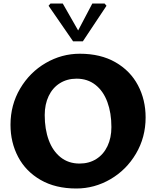

<svg xmlns="http://www.w3.org/2000/svg" viewBox="-20 -1067 892 1097"><path d="M616.5 -341Q616.5 -421.5 593.5 -484Q570.5 -546.5 525.5 -582Q480.5 -617.5 417.5 -617.5Q363.5 -617.5 322 -591.5Q280.5 -565.5 258 -518.2Q235.5 -471 235.5 -409.5Q235.5 -329 258.5 -266.5Q281.5 -204 326.5 -168.2Q371.5 -132.5 434.5 -132.5Q489 -132.5 530.2 -158.5Q571.5 -184.5 594 -232Q616.5 -279.5 616.5 -341ZM40 -354Q40 -467.5 95 -560.8Q150 -654 241.2 -707Q332.5 -760 436 -760Q555 -760 639.8 -711.2Q724.5 -662.5 768.2 -579.8Q812 -497 812 -396Q812 -282.5 757 -189.2Q702 -96 610.8 -43Q519.5 10 416 10Q297 10 212.2 -38.8Q127.5 -87.5 83.8 -170.2Q40 -253 40 -354ZM257.5 -1034 268.5 -1047H338.5L426.5 -893L507.5 -1047H577.5L588.5 -1034L453.5 -831H397.5Z"/></svg>

Font: TMT Limkin
Style: Regular
Weight: 400
Designer: Gabriel Drozdov
Version: Version 1.000;Glyphs 3.1.2 (3151)